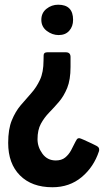

<svg xmlns="http://www.w3.org/2000/svg" viewBox="-20 -579 439 812"><path d="M226.1 -559.1Q289.1 -559.1 289.1 -495.1Q289.1 -467.3 272.9 -449Q256.8 -430.7 228 -430.7Q201.2 -430.7 178 -448.2Q154.8 -465.8 154.8 -495.1Q154.8 -524.4 176.5 -541.7Q198.2 -559.1 226.1 -559.1ZM258.3 -357.9Q278.3 -357.9 278.3 -337.9V-295.9Q278.3 -241.7 264.2 -207Q250 -172.4 229.2 -148.2Q208.5 -124 187.7 -102.8Q167 -81.5 152.8 -55.4Q138.7 -29.3 138.7 9.8Q138.7 42.5 159.4 71Q180.2 99.6 215.8 99.6Q240.2 99.6 255.4 87.4Q270.5 75.2 280.5 56.9Q290.5 38.6 299.3 20Q301.8 14.6 305.2 10Q308.6 5.4 315.4 5.4Q318.8 5.4 334.7 12.5Q350.6 19.5 366.9 27.3Q383.3 35.2 387.7 37.6Q393.1 40.5 396.2 43.9Q399.4 47.4 399.4 53.7Q399.4 58.6 398.4 61Q376.5 127.4 325.2 170.2Q273.9 212.9 201.7 212.9Q114.3 212.9 64.5 162.8Q14.6 112.8 14.6 25.4Q14.6 -32.7 29.8 -69.8Q44.9 -106.9 67.1 -133.3Q89.4 -159.7 111.6 -184.3Q133.8 -209 148.9 -241.2Q164.1 -273.4 164.1 -323.2Q164.1 -334 164.6 -345.9Q165 -357.9 180.2 -357.9Z"/></svg>

Font: Belanosima
Style: Regular
Weight: 400
Designer: The DocRepair Project, Santiago Orozco
Foundry: Google
Version: Version 2.000